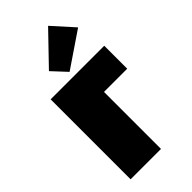

<svg xmlns="http://www.w3.org/2000/svg" viewBox="-294 -1044 1117 1117"><g transform="rotate(-45 264.0 -485.5)"><path d="M505 -469H314V0H64V-658H505ZM173 -781 356 -971 473 -841 255 -693Z"/></g></svg>

Font: Ysabeau Black
Style: Regular
Weight: 900
Designer: Christian Thalmann (Catharsis Fonts)
Version: Version 0.003